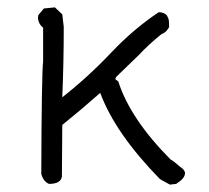

<svg xmlns="http://www.w3.org/2000/svg" viewBox="-20 -505 566 521"><path d="M441 -4 414 -19Q292 -144 252 -253Q200 -207 149 -166L148 -26Q145 -6 113 -6Q98 -12 92 -33Q93 -306 97 -338V-430Q84 -440 83 -457L84 -464L99 -482L129 -485L149 -466L153 -432Q153 -336 149 -241Q219 -296 281 -361.5Q343 -427 411 -472Q427 -471 433 -463Q434 -460 436.5 -455.5Q439 -451 439 -433Q438 -428 432 -421.5Q426 -415 419 -413Q385 -386 356 -355L295 -296L293 -290L301 -284Q333 -183 443 -72Q450 -69 468 -53Q482 -44 482 -35Q482 -21 458 -6Z"/></svg>

Font: Yozai
Style: Regular
Weight: 400
Designer: LXGW / Y.OzVox
Foundry: LXGW / Y.OzVox
Version: Version 0.861;October 22, 2024